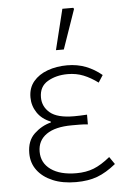

<svg xmlns="http://www.w3.org/2000/svg" viewBox="-53 -775 542 826"><g transform="rotate(-5 217.5 -362.0)"><path d="M242 12Q184 12 141.5 -6Q99 -24 75.5 -55.5Q52 -87 52 -129Q52 -183 84 -213Q116 -243 156 -253V-257Q118 -272 98 -302Q78 -332 78 -368Q78 -409 101 -436.5Q124 -464 162.5 -478Q201 -492 247 -492Q291 -492 328 -477.5Q365 -463 396 -437L376 -406Q345 -429 314 -441.5Q283 -454 246 -454Q196 -454 159.5 -432.5Q123 -411 123 -364Q123 -324 154.5 -297.5Q186 -271 258 -271Q272 -271 283.5 -271.5Q295 -272 314 -273V-231Q293 -233 277.5 -233Q262 -233 245 -233Q173 -233 135 -206.5Q97 -180 97 -132Q97 -83 137 -54.5Q177 -26 247 -26Q289 -26 322 -39Q355 -52 393 -83L415 -51Q373 -17 334 -2.5Q295 12 242 12ZM205 -561 248 -736H295L298 -731L239 -561Z"/></g></svg>

Font: Source Sans 3 Light
Style: Regular
Weight: 300
Designer: Paul D. Hunt
Foundry: Adobe
Version: Version 3.052;hotconv 1.1.0;makeotfexe 2.6.0